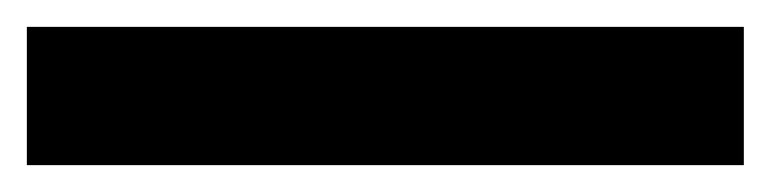

<svg xmlns="http://www.w3.org/2000/svg" viewBox="-20 43 574 143"><path d="M0 166H534V63H0Z"/></svg>

Font: Archivo ExtraBold
Style: Regular
Weight: 800
Designer: Hector Gatti
Foundry: Omnibus-Type
Version: Version 2.001